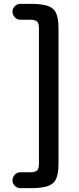

<svg xmlns="http://www.w3.org/2000/svg" viewBox="-20 -829 410 1001"><path d="M87 152Q70 152 57.5 140Q45 128 45 111Q45 94 57.5 81.5Q70 69 87 69H139Q163 69 173 60Q183 51 183 25V-682Q183 -708 173 -717Q163 -726 139 -726H87Q70 -726 57.5 -738.5Q45 -751 45 -768Q45 -785 57.5 -797Q70 -809 87 -809H139Q197 -809 228.5 -798.5Q260 -788 272.5 -760.5Q285 -733 285 -682V25Q285 76 272.5 103.5Q260 131 228.5 141.5Q197 152 139 152Z"/></svg>

Font: Zen Maru Gothic
Style: Bold
Weight: 700
Designer: Yoshimichi Ohira
Foundry: Positype
Version: Version 1.001